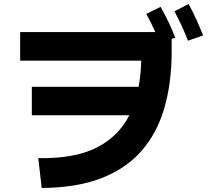

<svg xmlns="http://www.w3.org/2000/svg" viewBox="-20 -874 1040 953"><path d="M913 -672Q895 -719 878.5 -753Q862 -787 846 -818L916 -854Q938 -815 955.5 -775.5Q973 -736 988 -698ZM187 59 170 -89Q350 -86 459 -141Q568 -196 622 -302H138V-443H668Q679 -502 681 -573H80V-715H751Q729 -764 706 -805L777 -840Q798 -803 816.5 -764.5Q835 -726 850 -687L832 -681V-618Q832 -462 795.5 -337Q759 -212 681.5 -124Q604 -36 481.5 11Q359 58 187 59Z"/></svg>

Font: Murecho
Style: Bold
Weight: 700
Designer: Neil Summerour
Foundry: Positype
Version: Version 1.010; ttfautohint (v1.8.3)